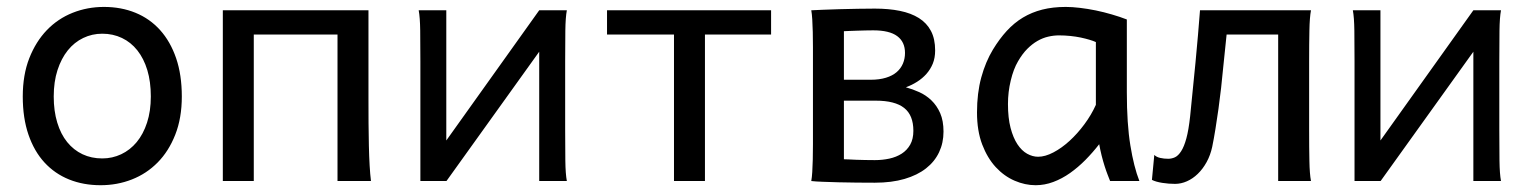

<svg xmlns="http://www.w3.org/2000/svg" viewBox="-20 -528 4471 560"><path d="M46.4 -246.6Q46.4 -309.6 65.4 -358.2Q84.5 -406.7 116.7 -440.2Q148.9 -473.6 191.9 -490.7Q234.9 -507.8 283.2 -507.8Q333.5 -507.8 375.2 -490.7Q417 -473.6 447 -440.2Q477.1 -406.7 493.7 -358.2Q510.3 -309.6 510.3 -246.6Q510.3 -183.6 491.2 -135.3Q472.2 -86.9 439.9 -54.2Q407.7 -21.5 364.7 -4.6Q321.8 12.2 273.4 12.2Q223.1 12.2 181.4 -4.6Q139.6 -21.5 109.6 -54.2Q79.6 -86.9 63 -135.3Q46.4 -183.6 46.4 -246.6ZM136.7 -246.6Q136.7 -204.1 147 -170.4Q157.2 -136.7 176 -113.5Q194.8 -90.3 220.7 -78.1Q246.6 -65.9 278.3 -65.9Q307.6 -65.9 333.5 -78.1Q359.4 -90.3 378.7 -113.5Q397.9 -136.7 408.9 -170.4Q419.9 -204.1 419.9 -246.6Q419.9 -289.6 409.7 -323.5Q399.4 -357.4 380.6 -381.1Q361.8 -404.8 335.7 -417.2Q309.6 -429.7 278.3 -429.7Q248.5 -429.7 222.7 -417.2Q196.8 -404.8 177.7 -381.1Q158.7 -357.4 147.7 -323.5Q136.7 -289.6 136.7 -246.6Z M1054.7 -239.3Q1054.7 -203.6 1054.9 -168.9Q1055.2 -134.3 1055.9 -103Q1056.6 -71.8 1058.1 -45.4Q1059.6 -19 1062 0H964.4V-427.2H720.2V0H629.9V-498H1054.7Z M1613.8 -462.4 1282.2 0 1221.7 -34.2 1552.7 -498ZM1281.7 -498V0H1206.1V-349.1Q1206.1 -399.9 1205.6 -438.7Q1205.1 -477.5 1201.2 -498ZM1552.7 0V-498H1633.3Q1629.4 -477.5 1628.9 -438.7Q1628.4 -399.9 1628.4 -349.1V-148.9Q1628.4 -98.1 1628.9 -59.3Q1629.4 -20.5 1633.3 0Z M2229 -427.2H2036.1V0H1945.8V-427.2H1750.5V-498H2229Z M2441.4 -295.4H2519.5Q2544.9 -295.4 2564 -301.3Q2583 -307.1 2595.2 -317.6Q2607.4 -328.1 2613.5 -342.5Q2619.6 -356.9 2619.6 -373.5Q2619.6 -405.8 2596.9 -422.6Q2574.2 -439.5 2526.9 -439.5Q2517.1 -439.5 2504.4 -439.2Q2491.7 -439 2479.5 -438.5Q2467.3 -438 2457 -437.7Q2446.8 -437.5 2441.4 -437ZM2731.9 -144Q2731.9 -111.3 2719 -84Q2706.1 -56.6 2680.9 -36.9Q2655.8 -17.1 2618.2 -6.1Q2580.6 4.9 2531.7 4.9Q2505.9 4.9 2478.5 4.6Q2451.2 4.4 2425.8 3.7Q2400.4 2.9 2379.6 2.2Q2358.9 1.5 2346.2 0Q2348.1 -10.3 2349.1 -26.4Q2350.1 -42.5 2350.6 -63Q2351.1 -83.5 2351.1 -107.2Q2351.1 -130.9 2351.1 -156.2V-341.8Q2351.1 -366.7 2351.1 -390.4Q2351.1 -414.1 2350.6 -434.6Q2350.1 -455.1 2349.1 -471.4Q2348.1 -487.8 2346.2 -498Q2357.4 -498.5 2379.6 -499.5Q2401.9 -500.5 2428.5 -501.2Q2455.1 -502 2482.7 -502.4Q2510.3 -502.9 2531.7 -502.9Q2572.3 -502.9 2604.7 -496.3Q2637.2 -489.7 2660.2 -475.3Q2683.1 -460.9 2695.3 -437.7Q2707.5 -414.6 2707.5 -380.9Q2707.5 -359.4 2700.7 -342.5Q2693.8 -325.7 2682.1 -312.5Q2670.4 -299.3 2655 -289.6Q2639.6 -279.8 2622.1 -273.4Q2641.6 -268.1 2661.1 -259.3Q2680.7 -250.5 2696.5 -235.4Q2712.4 -220.2 2722.2 -198Q2731.9 -175.8 2731.9 -144ZM2441.4 -63.5Q2446.3 -63.5 2455.6 -63Q2464.8 -62.5 2477.1 -62Q2489.3 -61.5 2503.4 -61.3Q2517.6 -61 2531.7 -61Q2553.7 -61 2574 -65.4Q2594.2 -69.8 2609.9 -79.8Q2625.5 -89.8 2634.8 -106.2Q2644 -122.6 2644 -146.5Q2644 -191.9 2617.2 -213.1Q2590.3 -234.4 2534.2 -234.4H2441.4Z M3266.6 -258.8Q3266.6 -166.5 3276.9 -103.8Q3287.1 -41 3303.2 0H3217.8Q3215.3 -6.3 3210.9 -17.6Q3206.5 -28.8 3201.9 -43.2Q3197.3 -57.6 3193.1 -74.2Q3189 -90.8 3186 -107.4Q3167 -83 3145.8 -61.5Q3124.5 -40 3101.1 -23.4Q3077.6 -6.8 3052.2 2.7Q3026.9 12.2 3000.5 12.2Q2969.7 12.2 2939.2 -1Q2908.7 -14.2 2884.3 -40.5Q2859.9 -66.9 2844.7 -106.7Q2829.6 -146.5 2829.6 -200.2Q2829.6 -256.3 2842 -302Q2854.5 -347.7 2876 -383.3Q2895 -414.6 2916.5 -438Q2938 -461.4 2963.6 -476.8Q2989.3 -492.2 3020 -500Q3050.8 -507.8 3088.4 -507.8Q3106.9 -507.8 3129.6 -505.1Q3152.3 -502.4 3176 -497.6Q3199.7 -492.7 3223.1 -485.8Q3246.6 -479 3266.6 -471.2ZM3068.8 -424.8Q3053.2 -424.8 3037.4 -421.1Q3021.5 -417.5 3006.1 -408.7Q2990.7 -399.9 2976.3 -385.5Q2961.9 -371.1 2949.2 -349.1Q2936 -326.7 2928 -293.2Q2919.9 -259.8 2919.9 -224.6Q2919.9 -184.1 2927.5 -155Q2935.1 -126 2947.5 -107.2Q2960 -88.4 2975.8 -79.6Q2991.7 -70.8 3007.8 -70.8Q3028.3 -70.8 3052.5 -83.5Q3076.7 -96.2 3099.6 -117.2Q3122.6 -138.2 3142.8 -165.5Q3163.1 -192.9 3176.3 -222.2V-405.3Q3168.9 -408.7 3157.5 -412.1Q3146 -415.5 3132.1 -418.5Q3118.2 -421.4 3101.8 -423.1Q3085.4 -424.8 3068.8 -424.8Z M3708 0V-427.2H3557.6L3547.4 -328.6Q3544.9 -301.3 3541.5 -271Q3538.1 -240.7 3533.9 -210.7Q3529.8 -180.7 3525.1 -152.1Q3520.5 -123.5 3515.6 -99.6Q3510.3 -75.2 3499.3 -55.2Q3488.3 -35.2 3473.6 -21Q3459 -6.8 3441.9 0.7Q3424.8 8.3 3407.2 8.3Q3398.4 8.3 3388.9 7.6Q3379.4 6.8 3370.1 5.4Q3360.8 3.9 3353 1.7Q3345.2 -0.5 3339.8 -3.4L3346.7 -76.2Q3353 -69.8 3364 -67.4Q3375 -64.9 3387.2 -64.9Q3397.5 -64.9 3407 -69.3Q3416.5 -73.7 3425 -86.9Q3433.6 -100.1 3440.2 -124.3Q3446.8 -148.4 3451.2 -188.5Q3454.6 -223.6 3458.7 -263.9Q3462.9 -304.2 3466.8 -345.2Q3470.7 -386.2 3474.1 -425.5Q3477.5 -464.8 3480 -498H3803.7Q3799.8 -477.5 3799.1 -439Q3798.3 -400.4 3798.3 -349.6V-146.5Q3798.3 -96.2 3799.1 -58.3Q3799.8 -20.5 3803.7 0Z M4338.4 -462.4 4006.8 0 3946.3 -34.2 4277.3 -498ZM4006.3 -498V0H3930.7V-349.1Q3930.7 -399.9 3930.2 -438.7Q3929.7 -477.5 3925.8 -498ZM4277.3 0V-498H4357.9Q4354 -477.5 4353.5 -438.7Q4353 -399.9 4353 -349.1V-148.9Q4353 -98.1 4353.5 -59.3Q4354 -20.5 4357.9 0Z"/></svg>

Font: Andika DR AuSIL
Style: Regular
Weight: 400
Designer: Annie Olsen & Victor Gaultney
Foundry: SIL International
Version: Version 0.003